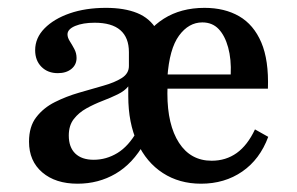

<svg xmlns="http://www.w3.org/2000/svg" viewBox="-20 -447 742 479"><path d="M481.5 11.3Q427.4 11.3 386.3 -15.3Q345.2 -41.9 322.6 -91.1Q300 -140.3 300 -207.3Q300 -274.2 323 -323.8Q346 -373.4 388.7 -400.4Q431.5 -427.4 490.3 -427.4Q540.3 -427.4 576.6 -406.5Q612.9 -385.5 631.9 -341.1Q650.8 -296.8 648.4 -225.8H363.7L362.9 -261.3H555.6Q557.3 -299.2 549.2 -328.6Q541.1 -358.1 525.4 -374.6Q509.7 -391.1 484.7 -391.1Q450.8 -391.1 426.6 -358.1Q402.4 -325 397.6 -254L399.2 -250.8Q398.4 -243.5 398 -235.1Q397.6 -226.6 397.6 -213.7Q397.6 -135.5 426.6 -90.7Q455.6 -46 508.1 -46Q543.5 -46 570.6 -65.3Q597.6 -84.7 616.1 -124.2L649.2 -105.6Q628.2 -49.2 584.3 -19Q540.3 11.3 481.5 11.3ZM213.7 -48.4Q245.2 -48.4 273 -65.3Q300.8 -82.3 321.8 -119.4L300 -206.5V-231.5Q291.1 -220.2 273.8 -211.7Q256.5 -203.2 235.5 -195.2Q214.5 -187.1 195.6 -176.6Q176.6 -166.1 164.1 -150Q151.6 -133.9 151.6 -108.9Q151.6 -79.8 167.7 -64.1Q183.9 -48.4 213.7 -48.4ZM173.4 11.3Q118.5 11.3 85.5 -16.9Q52.4 -45.2 52.4 -93.5Q52.4 -131.5 70.6 -154.8Q88.7 -178.2 116.9 -192.3Q145.2 -206.5 177 -215.7Q208.9 -225 237.5 -233.1Q266.1 -241.1 283.9 -252.4Q301.6 -263.7 301.6 -282.3V-316.9Q301.6 -353.2 280.2 -371.8Q258.9 -390.3 216.1 -390.3Q187.1 -390.3 167.7 -382.3Q148.4 -374.2 148.4 -361.3Q148.4 -353.2 154 -344.4Q159.7 -335.5 165.3 -325Q171 -314.5 171 -302.4Q171 -285.5 158.1 -275Q145.2 -264.5 124.2 -264.5Q99.2 -264.5 83.5 -280.2Q67.7 -296 67.7 -321.8Q67.7 -352.4 91.1 -376.2Q114.5 -400 154 -413.7Q193.5 -427.4 244.4 -427.4Q290.3 -427.4 322.2 -414.5Q354 -401.6 371 -372.6Q387.9 -343.5 387.9 -295.2L340.3 -90.3Q311.3 -38.7 268.5 -13.7Q225.8 11.3 173.4 11.3Z"/></svg>

Font: Playfair 9pt SemiBold
Style: Regular
Weight: 600
Designer: Claus Eggers Sørensen
Foundry: Claus Eggers Sørensen
Version: Version 2.001;gftools[0.9.30]